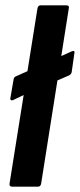

<svg xmlns="http://www.w3.org/2000/svg" viewBox="-20 -703 301 723"><path d="M29 -326Q25 -324 21.5 -326Q18 -328 19 -333L31 -403Q32 -413 41 -416L251 -510Q263 -514 260 -502L250 -432Q249 -424 240 -419L69 -345ZM26 0Q14 0 16 -12L121 -671Q123 -683 133 -683H229Q242 -683 239 -671L135 -12Q133 0 123 0Z"/></svg>

Font: Sofia Sans Condensed ExtraBold
Style: Italic
Weight: 800
Italic angle: -9°
Version: Version 4.100